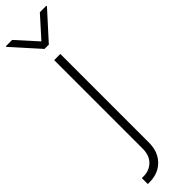

<svg xmlns="http://www.w3.org/2000/svg" viewBox="-363 -746 936 936"><g transform="rotate(-45 105.0 -278.0)"><path d="M84.5 -545.9H127V65.9Q127 108.4 109.6 139.4Q92.3 170.4 62 187.3Q31.7 204.1 -8.3 204.1H-20V163.1H-8.8Q31.2 163.1 57.6 137.5Q84 111.8 84.5 65.9ZM9.3 -760.3 105 -654.3 200.2 -760.3H245.1V-756.3L119.6 -617.7H89.8L-34.7 -756.3V-760.3Z"/></g></svg>

Font: Inter Tight ExtraLight
Style: Regular
Weight: 250
Designer: Rasmus Andersson
Foundry: rsms
Version: Version 3.004